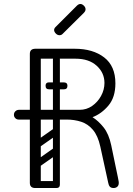

<svg xmlns="http://www.w3.org/2000/svg" viewBox="-20 -945 667 965"><path d="M551 0Q538 0 532 -7Q526 -14 524 -26L484 -209Q472 -263 447 -292.5Q422 -322 388 -333Q354 -344 316 -344H185V-28Q185 -16 178 -8Q171 0 157 0Q130 0 130 -26V-344H74Q64 -344 57 -351Q50 -358 50 -368Q50 -379 57.5 -386Q65 -393 75 -393H130V-674Q130 -700 158 -700H355Q447 -700 503.5 -656.5Q560 -613 560 -526Q560 -456 525 -414.5Q490 -373 445 -356Q474 -338 500.5 -305Q527 -272 539 -215Q553 -147 561 -109Q569 -71 572.5 -54Q576 -37 576.5 -32.5Q577 -28 577 -26Q577 -13 569.5 -6.5Q562 0 551 0ZM185 -393H380Q415 -393 443 -412.5Q471 -432 488 -463Q505 -494 505 -528Q505 -579 466 -614.5Q427 -650 360 -650H185ZM141 -17Q141 -35 159 -35H262Q280 -35 280 -17Q280 0 261 0H158Q141 0 141 -17ZM263 -365Q246 -365 246 -382V-646Q246 -663 263 -663Q281 -663 281 -647V-383Q281 -365 263 -365ZM209 -514Q209 -531 226 -531H300Q319 -531 319 -514Q319 -496 301 -496H227Q209 -496 209 -514ZM209 -514Q209 -531 226 -531H300Q319 -531 319 -514Q319 -496 301 -496H227Q209 -496 209 -514ZM275 -198Q280 -191 278.5 -184Q277 -177 272 -173L178 -107Q165 -98 155 -111Q144 -127 158 -136L252 -202Q265 -211 275 -198ZM275 -296Q280 -289 278.5 -282Q277 -275 272 -271L178 -205Q165 -196 155 -209Q144 -225 158 -234L252 -300Q265 -309 275 -296ZM168 0Q150 0 150 -18V-350Q150 -366 168 -366Q185 -366 185 -349V-17Q185 0 168 0ZM264 0Q246 0 246 -18V-350Q246 -366 264 -366Q281 -366 281 -349V-17Q281 0 264 0ZM294 -774Q288 -768 279 -768Q269 -768 261 -776Q252 -785 252 -794Q252 -802 259 -809L366 -916Q375 -925 384 -925Q393 -925 402 -916Q410 -908 410 -898Q410 -889 401 -880Z"/></svg>

Font: Agu Display
Style: Regular
Weight: 400
Designer: Oluwaseun Badejo
Version: Version 1.103